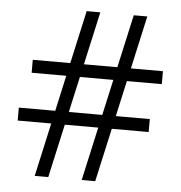

<svg xmlns="http://www.w3.org/2000/svg" viewBox="-51 -750 751 798"><g transform="rotate(5 324.5 -350.5)"><path d="M375.5 0H319L475 -701H531.5ZM179.5 0H123L278.5 -701H335.5ZM579 -277V-223H32.5V-277ZM616 -480V-426H73V-480Z"/></g></svg>

Font: Newsreader 9pt Medium
Style: Regular
Weight: 500
Designer: Hugues Gentile
Foundry: Production Type
Version: Version 1.003